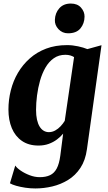

<svg xmlns="http://www.w3.org/2000/svg" viewBox="-20 -809 606 1081"><path d="M469.5 31Q461 93.5 432.8 136.2Q404.5 179 363.2 204.2Q322 229.5 274.2 240.8Q226.5 252 179 252Q150.5 252 122.2 247.8Q94 243.5 71.2 237Q48.5 230.5 36 223L66 123Q74 136 96 151.2Q118 166.5 146.8 177.5Q175.5 188.5 204 188.5Q238 188.5 261.8 177.2Q285.5 166 299.5 139.5Q313.5 113 319.5 67.5L335.5 -56.5Q321 -39 300.8 -23.8Q280.5 -8.5 254.5 1Q228.5 10.5 196.5 10.5Q141 10.5 103.2 -15.8Q65.5 -42 46.5 -87.5Q27.5 -133 27.5 -192.5Q27.5 -247 40.8 -300Q54 -353 81 -399Q108 -445 147.8 -480.2Q187.5 -515.5 239.8 -535.2Q292 -555 357.5 -555Q388.5 -555 419.5 -548.2Q450.5 -541.5 472 -532.5L551.5 -554.5ZM397 -487.5Q388.5 -493 376 -496.8Q363.5 -500.5 348 -500.5Q310.5 -500.5 282.8 -481Q255 -461.5 236 -428.5Q217 -395.5 205.5 -355Q194 -314.5 188.5 -271.8Q183 -229 183 -190.5Q183 -159 188.2 -135.5Q193.5 -112 203 -96.5Q212.5 -81 225.8 -73Q239 -65 255 -65Q273.5 -65 290.5 -74.2Q307.5 -83.5 321.2 -98.2Q335 -113 344.5 -128.5ZM363 -621.5Q331 -621.5 309.2 -644.8Q287.5 -668 289 -697.5Q290.5 -736 314 -762.5Q337.5 -789 379 -789Q416 -789 436.2 -766Q456.5 -743 456 -715Q455.5 -676.5 432.8 -649Q410 -621.5 363 -621.5Z"/></svg>

Font: Merriweather 48pt ExtraBold
Style: Italic
Weight: 800
Italic angle: -7.8°
Version: Version 2.101